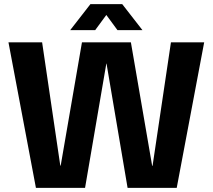

<svg xmlns="http://www.w3.org/2000/svg" viewBox="-20 -910 1030 930"><path d="M154 0 21 -705H184L272 -108H274L377 -705H614L717 -107H719L808 -705H969L836 0H598L496 -602H495L392 0ZM320 -764 418 -890H572L670 -764H549L466 -877H524L441 -764Z"/></svg>

Font: TikTok Sans 24pt
Style: Bold
Weight: 700
Version: Version 4.000